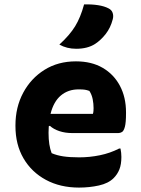

<svg xmlns="http://www.w3.org/2000/svg" viewBox="-20 -834 640 870"><path d="M324 -556Q395 -556 445.5 -526.5Q496 -497 523.5 -445Q551 -393 551 -325V-320Q551 -279 546 -260Q541 -241 533 -236Q525 -231 516 -231H308Q275 -231 248.5 -240Q222 -249 206 -264L201 -262Q200 -249 200 -234V-231Q200 -203 203.5 -180.5Q207 -158 214 -140Q237 -130 266.5 -125.5Q296 -121 339 -121Q386 -121 432.5 -130.5Q479 -140 520 -161H526Q528 -151 529 -141.5Q530 -132 530 -123Q530 -89 521 -66.5Q512 -44 495 -27Q471 -3 428 6.5Q385 16 338 16Q253 16 188 -19Q123 -54 86.5 -116.5Q50 -179 50 -263V-266Q50 -348 85 -413.5Q120 -479 181.5 -517.5Q243 -556 324 -556ZM336 -429Q289 -429 256 -401.5Q223 -374 209 -318H401Q403 -324 403.5 -331.5Q404 -339 404 -344Q404 -364 400 -384.5Q396 -405 385 -422Q374 -426 364.5 -427.5Q355 -429 336 -429ZM361 -814Q396 -815 424.5 -810.5Q453 -806 472 -796Q486 -789 490.5 -775.5Q495 -762 491 -747Q481 -708 459 -680Q437 -652 411 -635Q377 -613 325 -613Q283 -613 249 -632Q296 -675 320.5 -715Q345 -755 361 -814Z"/></svg>

Font: Recursive Sn Csl St XBd
Style: Regular
Weight: 800
Version: Version 1.085;hotconv 1.1.0;makeotfexe 2.6.0; ttfautohint (v